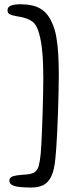

<svg xmlns="http://www.w3.org/2000/svg" viewBox="-20 -656 305 880"><path d="M123.5 203.5Q92.5 203.5 69.8 201Q47 198.5 35 191.8Q23 185 23 172.5Q23 161.5 31.2 156Q39.5 150.5 56.2 148Q73 145.5 98 144Q125 142 138.5 133.2Q152 124.5 157.5 104.5Q163 84.5 166.5 49Q168 33.5 169.5 5.8Q171 -22 172.5 -58.2Q174 -94.5 175.2 -135.5Q176.5 -176.5 177.5 -218.8Q178.5 -261 178.5 -300.5Q178.5 -368 173.8 -418.2Q169 -468.5 159.5 -501.5Q148.5 -543.5 126.8 -558.2Q105 -573 74 -578.5Q49.5 -582.5 36.8 -586Q24 -589.5 19.2 -594.8Q14.5 -600 14.5 -608.5Q14.5 -620 22.8 -626Q31 -632 44.2 -634.2Q57.5 -636.5 73 -636.5Q131.5 -636.5 165.5 -616.2Q199.5 -596 218 -552.5Q231 -526 237.8 -488.5Q244.5 -451 247 -406.2Q249.5 -361.5 249.5 -312.5Q249.5 -268.5 248.2 -222.2Q247 -176 245.5 -131.8Q244 -87.5 242 -48.2Q240 -9 238 21Q236 51 234 68.5Q229 124 214.8 153Q200.5 182 177.8 192.8Q155 203.5 123.5 203.5Z"/></svg>

Font: Gluten Thin Light
Style: Regular
Weight: 300
Version: Version 1.300